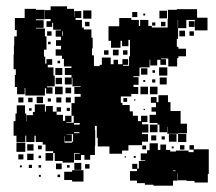

<svg xmlns="http://www.w3.org/2000/svg" viewBox="-20 -557 683 607"><path d="M60 -107H32V-128H23V-174H29V-198H33V-224H59V-198H63V-174H64V-193H84V-203H90V-227H122V-204H125V-222H147V-204H159V-218H173V-204H159V-194H179V-175H186V-191H206V-171H190V-169H213V-191H206V-231H232H216V-251H235V-260H215V-282H235V-284H209V-311H207V-290H185V-312H206V-320H185V-342H206V-347H182V-371H176V-381H156V-401H173V-412H157V-430H173V-441H156V-461H173V-463H148V-485H145V-472H127V-490H140V-497H122V-525H140V-537H192V-529H214V-504H215V-522H237V-500H219V-494H239V-470H245V-464H269V-438H273V-404H271V-382H277V-352V-348H295V-352H302V-375H330V-354H339V-368H353V-354H367V-370H385V-352H369V-349H388V-379H391V-406V-431H369H386V-411H366V-428H361V-406H331V-428H323V-474H357V-500H395V-494H419V-475H423V-494H449V-475H460V-470H485H510V-497H511V-526H539V-528H569H603V-501H636V-461H596V-494H569V-468H543V-434H539V-409H544V-373H540V-347H512V-372H489V-370H505V-352H487V-368H477V-350H455V-368H453V-344H424V-343H421V-316H402V-313H418V-289H402V-282H417V-260H395V-252H362V-232H367V-225H390V-205H400V-191H416V-174H426V-191H446V-171H429V-164H449V-138H429V-133H448V-109H429V-98H399H386V-81H366V-98V-71H326V-94H289V-121H286V-159H280V-146H281V-96H280V-67H265V-52H247V-67H236V-51H216V-71H232V-73H214V-43H178V-48H153V-73H148V-79H124V-100H115V-108H93V-128H89V-108H63V-128H60ZM58 -259H34V-282H27V-320H30V-338H23V-384H24V-413H25V-442H33V-462H27V-500H58V-529H94V-526H121V-496H94V-493H118V-469H94V-467H122V-442H127V-400H119V-378H103H123V-356H127V-370H145V-352H131V-344H149V-318H131H153V-284H129V-281H146V-261H126V-278H122V-255H90H60V-279H58ZM269 -498H243V-524H269ZM508 -499H484V-523H508ZM414 -503H398V-519H414ZM439 -508H433V-514H439ZM543 -468V-494H542V-468ZM595 -472H577V-490H595ZM263 -474H249V-488H263ZM503 -474H489V-488H503ZM471 -476H461V-486H471ZM565 -442H547V-460H565ZM178 -444V-458H176V-444ZM143 -444H129V-458H143ZM593 -444H579V-458H593ZM140 -417H132V-425H140ZM568 -379H544V-403H568ZM355 -382H337V-400H355ZM383 -384H369V-398H383ZM323 -384H309V-398H323ZM170 -357H162V-365H170ZM509 -318H483V-344H509ZM177 -320H155V-342H177ZM446 -321H426V-341H446ZM470 -327H462V-335H470ZM507 -290H485V-312H507ZM176 -291H156V-311H176ZM471 -296H461V-306H471ZM439 -298H433V-304H439ZM448 -259H424V-283H448ZM478 -259H454V-283H478ZM178 -259H154V-283H178ZM205 -262H187V-280H205ZM508 -139H484V-163H501H478V-168H453V-194H473V-232H457V-250H475V-234H481V-256H511V-234H519V-206H551V-166H571V-136H543V-134H509V-156H508ZM116 -231H96V-251H116ZM204 -233H188V-249H204ZM174 -233H158V-249H174ZM54 -233H38V-249H54ZM83 -234H69V-248H83ZM382 -235H370V-247H382ZM141 -236H131V-246H141ZM408 -239H404V-243H408ZM473 -204H459V-218H473ZM201 -206H191V-216H201ZM80 -207H72V-215H80ZM438 -209H434V-213H438ZM214 -163H232V-168H214V-136H231V-139H214ZM478 -139H454V-163H478ZM569 -108H543V-134H569ZM207 -110H185V-127H184V-106H208V-109H211V-133H190V-132H207ZM538 -109H514V-133H538ZM474 -113H458V-129H474ZM501 -116H491V-126H501ZM60 -77H32V-105H60ZM527 30H465V27H438V22H413V14H391V-16H413V-23H398V-39H414V-24H419V-48H439V-50H425V-72H445V-82H453V-104H479V-83H487V-100H505V-83H518V-78H536V-81H576V-76H592V-84H579V-98H593V-85H640V-55V-7H637V20H595V15H570V13H542V-10H541V14H527ZM86 -81H66V-101H86ZM563 -84H549V-98H563ZM112 -85H100V-97H112ZM442 -85H430V-97H442ZM529 -88H523V-94H529ZM148 -49H124V-73H148ZM86 -51H66V-71H86ZM54 -53H38V-69H54ZM110 -57H102V-65H110ZM409 -58H403V-64H409ZM378 -59H374V-63H378ZM237 -20H215V-42H237ZM175 -22H157V-40H175ZM263 -24H249V-38H263ZM81 -26H71V-36H81ZM110 -27H102V-35H110ZM200 -27H192V-35H200ZM49 -28H43V-34H49ZM244 17H208V12H183V-14H208V-19H244ZM527 -16H535V-18H527ZM170 3H162V-5H170ZM109 2H103V-4H109Z"/></svg>

Font: Rubik Storm
Style: Regular
Weight: 400
Designer: Hubert and Fischer, NaN
Foundry: Hubert and Fischer, NaN
Version: Version 2.201